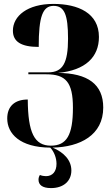

<svg xmlns="http://www.w3.org/2000/svg" viewBox="-20 -744 563 982"><path d="M241 218C305 218 345 182 345 128C345 76 308 36 249 11C390 8 508 -53 508 -194C508 -313 429 -370 276 -371C418 -384 486 -453 486 -555C486 -677 380 -724 253 -724C120 -724 46 -662 46 -587C46 -531 88 -504 178 -504C178 -659 198 -714 254 -714C309 -714 328 -670 328 -546C328 -422 301 -374 227 -374H125V-364H217C316 -364 353 -324 353 -193C353 -53 321 1 240 1C156 1 123 -65 122 -235C55 -235 17 -200 17 -138C17 -61 81 10 237 11C257 32 269 64 269 94C269 133 249 157 215 157C205 157 194 155 184 151C179 159 177 167 177 175C177 201 196 218 241 218Z"/></svg>

Font: Noto Serif Display ExtraCondensed Black
Style: Regular
Weight: 900
Width: 2
Designer: Monotype Design Team
Foundry: Monotype Imaging Inc.
Version: Version 2.009